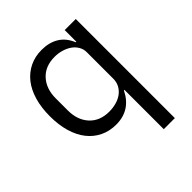

<svg xmlns="http://www.w3.org/2000/svg" viewBox="-201 -655 981 981"><g transform="rotate(-45 290.0 -164.0)"><path d="M415 -84H411Q364 12 260 12Q212 12 173 -7Q134 -26 106.5 -61Q79 -96 64.5 -146Q50 -196 50 -258Q50 -320 64.5 -370Q79 -420 106.5 -455Q134 -490 173 -509Q212 -528 260 -528Q314 -528 352.5 -504.5Q391 -481 411 -432H415V-516H495V200H415ZM282 -60Q309 -60 333.5 -67Q358 -74 376 -87.5Q394 -101 404.5 -120.5Q415 -140 415 -165V-357Q415 -378 404.5 -396.5Q394 -415 376 -428Q358 -441 333.5 -448.5Q309 -456 282 -456Q214 -456 175 -413.5Q136 -371 136 -302V-214Q136 -145 175 -102.5Q214 -60 282 -60Z"/></g></svg>

Font: IBM Plex Sans Arabic
Style: Regular
Weight: 400
Designer: Mike Abbink, Paul van der Laan, Pieter van Rosmalen, Wael Morcos, Khajak Apelian
Foundry: Bold Monday
Version: Version 1.005